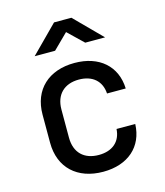

<svg xmlns="http://www.w3.org/2000/svg" viewBox="-117 -874 834 972"><g transform="rotate(-15 300.0 -387.5)"><path d="M226 -645 304 -722 384 -645H488L349 -785H258L119 -645ZM304 10C434 10 518 -64 522 -182H424C420 -116 375 -78 304 -78C228 -78 180 -122 180 -202V-349C180 -428 228 -473 304 -473C375 -473 420 -434 424 -368H522C518 -486 434 -560 304 -560C169 -560 81 -480 81 -349V-202C81 -70 169 10 304 10Z"/></g></svg>

Font: Tekne LDO Medium
Style: Regular
Weight: 500
Monospace: yes
Designer: Alessio Laiso, Mario Rullo, Paolo Rosset
Foundry: Alessio Laiso
Version: Version 1.000;hotconv 1.0.109;makeotfexe 2.5.65596